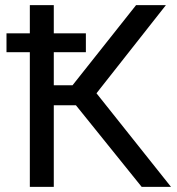

<svg xmlns="http://www.w3.org/2000/svg" viewBox="-20 -731 692 751"><path d="M276.9 -319.3H190.4V0H96.7V-526.9H5.4V-600.6H96.7V-710.9H190.4V-600.6H315.9V-526.9H190.4V-397.5H263.7L512.2 -710.9H628.9L357.4 -366.2L648.9 0H534.2Z"/></svg>

Font: Noboto
Style: Regular
Weight: 400
Designer: Google
Version: Version 2.001101; 2014